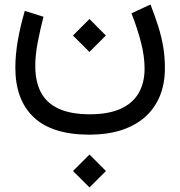

<svg xmlns="http://www.w3.org/2000/svg" viewBox="-20 -344 798 850"><path d="M303.2 413.1 376.2 485.8 449 413.1 376.2 340.1ZM303 -186.8 376 -114 448.7 -186.8 376 -259.8ZM562 -285.2Q588.4 -218 604.2 -156.2Q620.1 -94.5 620.1 -40.5Q620.1 22.7 593.8 68.1Q567.4 113.5 513.7 137.7Q460 161.9 377.9 161.9Q294.2 161.9 240.6 137.6Q187 113.3 161.6 65.6Q136.2 17.8 136.2 -52.2Q136.2 -100.8 147.1 -157.3Q158 -213.9 172.6 -269.8L89.8 -295.9Q69.6 -227.3 58.7 -163.6Q47.9 -99.9 47.9 -44.9Q47.9 98.6 129.6 175.4Q211.4 252.2 376.5 252.2Q452.1 252.2 513.4 233.3Q574.7 214.4 618.7 177Q662.6 139.6 686.3 84.5Q710 29.3 710 -43Q710 -93.3 702.3 -138.2Q694.6 -183.1 680.3 -228.3Q666 -273.4 646.2 -324Z"/></svg>

Font: Estedad-FD-VF Thin
Style: Regular
Weight: 100
Designer: Amin Abedi
Version: Version 5.0